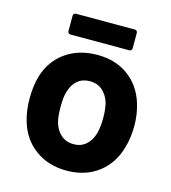

<svg xmlns="http://www.w3.org/2000/svg" viewBox="-103 -757 756 849"><g transform="rotate(15 274.5 -332.5)"><path d="M53 -156Q39 -203 39 -258Q39 -317 53 -364Q76 -438 136 -480Q196 -522 280 -522Q362 -522 420 -480.5Q478 -439 502 -365Q518 -315 518 -260Q518 -206 504 -159Q482 -81 422.5 -36.5Q363 8 279 8Q195 8 135 -36Q75 -80 53 -156ZM368 -188Q376 -220 376 -258Q376 -300 368 -329Q357 -363 334 -382Q311 -401 278 -401Q244 -401 221.5 -382Q199 -363 189 -329Q181 -305 181 -258Q181 -213 188 -188Q198 -153 221.5 -133Q245 -113 279 -113Q312 -113 335 -133Q358 -153 368 -188ZM128 -590V-661Q128 -666 131.5 -669.5Q135 -673 140 -673H410Q415 -673 418.5 -669.5Q422 -666 422 -661V-590Q422 -585 418.5 -581.5Q415 -578 410 -578H140Q135 -578 131.5 -581.5Q128 -585 128 -590Z"/></g></svg>

Font: UMi
Style: Bold
Weight: 700
Designer: Peter Middis
Foundry: We Are UMi
Version: Version 1.0